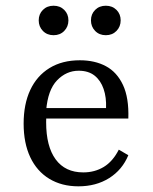

<svg xmlns="http://www.w3.org/2000/svg" viewBox="-20 -636 532 667"><path d="M252.4 11.3Q194.4 11.3 151.2 -14.9Q108.1 -41.1 85.1 -89.9Q62.1 -138.7 62.1 -206.5Q62.1 -274.2 85.1 -323.4Q108.1 -372.6 152 -399.6Q196 -426.6 257.3 -426.6Q309.7 -426.6 348 -406Q386.3 -385.5 407.3 -340.7Q428.2 -296 425.8 -224.2H108.9L108.1 -260.5H348.4Q350 -297.6 339.9 -327Q329.8 -356.5 308.5 -373.4Q287.1 -390.3 253.2 -390.3Q210.5 -390.3 178.2 -356.9Q146 -323.4 140.3 -251.6L141.9 -249.2Q141.1 -241.1 140.7 -231.5Q140.3 -221.8 140.3 -211.3Q140.3 -127.4 173.4 -82.3Q206.5 -37.1 269.4 -37.1Q308.9 -37.1 340.3 -56Q371.8 -75 392.7 -116.1L425.8 -96.8Q404.8 -46 359.3 -17.3Q313.7 11.3 252.4 11.3ZM347.6 -513.7Q325 -513.7 310.5 -528.6Q296 -543.5 296 -565.3Q296 -587.1 310.5 -601.6Q325 -616.1 347.6 -616.1Q370.2 -616.1 384.7 -601.6Q399.2 -587.1 399.2 -565.3Q399.2 -543.5 384.7 -528.6Q370.2 -513.7 347.6 -513.7ZM166.1 -513.7Q143.5 -513.7 129 -528.6Q114.5 -543.5 114.5 -565.3Q114.5 -587.1 129 -601.6Q143.5 -616.1 166.1 -616.1Q188.7 -616.1 203.2 -601.6Q217.7 -587.1 217.7 -565.3Q217.7 -543.5 203.2 -528.6Q188.7 -513.7 166.1 -513.7Z"/></svg>

Font: Playfair 9pt Light
Style: Regular
Weight: 300
Designer: Claus Eggers Sørensen
Foundry: Claus Eggers Sørensen
Version: Version 2.001;gftools[0.9.30]